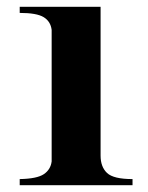

<svg xmlns="http://www.w3.org/2000/svg" viewBox="-20 -545 436 565"><path d="M370 -18V0H38V-18Q89 -19 109 -32.5Q129 -46 132 -70V-457Q129 -482 108.5 -494.5Q88 -507 38 -507V-525H276V-87Q276 -54 295 -36Q314 -18 370 -18Z"/></svg>

Font: Uncial Antiqua
Style: Regular
Weight: 400
Designer: Astigmatic (AOETI)
Foundry: Astigmatic (AOETI)
Version: Version 1.000